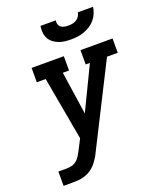

<svg xmlns="http://www.w3.org/2000/svg" viewBox="-170 -1057 957 1159"><g transform="rotate(-20 308.0 -477.5)"><path d="M34 0V-92H86Q103 -92 120 -96Q137 -100 151 -111.5Q165 -123 174.5 -138.5Q184 -154 192 -170Q192 -170 192 -170.5Q192 -171 192 -171L193 -172L226 -236L153 -643H96V-735H303V-643H263L304 -367L437 -643H410V-735H616V-643H547L288 -130Q285 -123 281.5 -117Q278 -111 275 -104Q265 -87 253.5 -71Q242 -55 227.5 -42Q213 -29 195.5 -20Q178 -11 159.5 -6.5Q141 -2 122.5 -1Q104 0 86 0ZM379 -815Q358 -815 338 -817.5Q318 -820 299.5 -827.5Q281 -835 266 -847Q251 -859 242 -876.5Q233 -894 231.5 -914.5Q230 -935 233 -955H331Q329 -942 332.5 -930Q336 -918 345.5 -911Q355 -904 367.5 -901.5Q380 -899 393 -899Q406 -899 419 -901.5Q432 -904 444 -911Q456 -918 463.5 -930Q471 -942 473 -955H571Q568 -934 559.5 -913.5Q551 -893 536.5 -876Q522 -859 503 -847Q484 -835 463 -827.5Q442 -820 421 -817.5Q400 -815 379 -815Z"/></g></svg>

Font: Iosevka Etoile SmBdObl
Style: Regular
Weight: 600
Italic angle: -9°
Designer: Belleve Invis
Foundry: Belleve Invis
Version: Version 15.5.2; ttfautohint (v1.8.4)